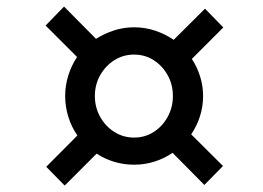

<svg xmlns="http://www.w3.org/2000/svg" viewBox="-20 -636 820 598"><path d="M124 -116.5 221 -214Q203 -240 193 -271.5Q183 -303 183 -337Q183 -370.5 192.8 -401.2Q202.5 -432 220 -458.5L122 -556.5L179.5 -615.5L279 -515Q305 -531.5 335 -541.2Q365 -551 397.5 -551Q432 -551 463.2 -540.5Q494.5 -530 521 -512L618.5 -609L675.5 -550.5L577.5 -452.5Q594 -427.5 603.2 -398Q612.5 -368.5 612.5 -337Q612.5 -304 602.8 -273.8Q593 -243.5 575.5 -217.5L674.5 -119L616.5 -60L517.5 -160Q492 -142.5 461.5 -132.8Q431 -123 397.5 -123Q365.5 -123 335.8 -132Q306 -141 281 -157.5L181.5 -58ZM275.5 -337Q275.5 -301.5 292 -272Q308.5 -242.5 336.2 -225Q364 -207.5 397.5 -207.5Q431.5 -207.5 458.8 -225Q486 -242.5 502.2 -272Q518.5 -301.5 518.5 -337Q518.5 -372.5 502.2 -401.8Q486 -431 458.8 -448.5Q431.5 -466 397.5 -466Q364 -466 336.2 -448.5Q308.5 -431 292 -401.8Q275.5 -372.5 275.5 -337Z"/></svg>

Font: Merriweather SemiBold
Style: Italic
Weight: 600
Italic angle: -7.8°
Version: Version 2.101